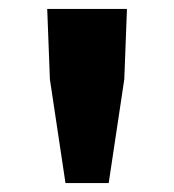

<svg xmlns="http://www.w3.org/2000/svg" viewBox="-20 -804 391 431"><path d="M127 -393H224L259 -626L265 -784H86L92 -626Z"/></svg>

Font: Noto Sans CJK JP Black
Style: Regular
Weight: 900
Designer: Ryoko NISHIZUKA (kana & ideographs); Paul D. Hunt (Latin, Greek & Cyrillic); Wenlong ZHANG (bopomofo); Sandoll Communica
Foundry: Adobe Systems Incorporated
Version: Version 1.004;PS 1.004;hotconv 1.0.82;makeotf.lib2.5.63406